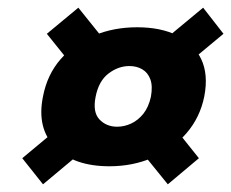

<svg xmlns="http://www.w3.org/2000/svg" viewBox="-20 -629 602 500"><path d="M337 -558Q399 -558 442 -536.5Q485 -515 504 -475Q523 -435 512 -378Q501 -323 465.5 -282Q430 -241 378 -218.5Q326 -196 265 -196Q172 -196 123.5 -245.5Q75 -295 92 -378Q103 -435 138 -475Q173 -515 224.5 -536.5Q276 -558 337 -558ZM317 -457Q288 -457 262.5 -437.5Q237 -418 229 -377Q221 -337 239 -318Q257 -299 285 -299Q304 -299 322 -307.5Q340 -316 353.5 -333Q367 -350 373 -377Q378 -405 371.5 -422.5Q365 -440 350.5 -448.5Q336 -457 317 -457ZM179 -445 102 -541 184 -609 270 -502ZM380 -502 509 -609 562 -541 432 -433ZM422 -312 498 -217 417 -149 336 -249ZM232 -266 92 -149 38 -217 158 -317Z"/></svg>

Font: Albert Sans Black
Style: Italic
Weight: 900
Italic angle: -11.25°
Designer: Andreas Rasmussen
Foundry: a.Foundry
Version: Version 1.025